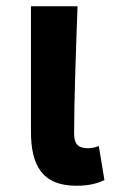

<svg xmlns="http://www.w3.org/2000/svg" viewBox="-20 -580 369 614"><path d="M224 14C267 14 292 6 314 -4L296 -113C284 -108 271 -106 262 -106C232 -106 217 -117 217 -153C217 -258 223 -423 228 -560H79V-159C79 -54 113 14 224 14Z"/></svg>

Font: Noto Sans CJK SC
Style: Bold
Weight: 700
Designer: Ryoko NISHIZUKA 西塚涼子 (kana, bopomofo & ideographs); Paul D. Hunt (Latin, Greek & Cyrillic); Sandoll Communications 산돌커뮤니
Foundry: Adobe
Version: Version 2.004;hotconv 1.0.118;makeotfexe 2.5.65603